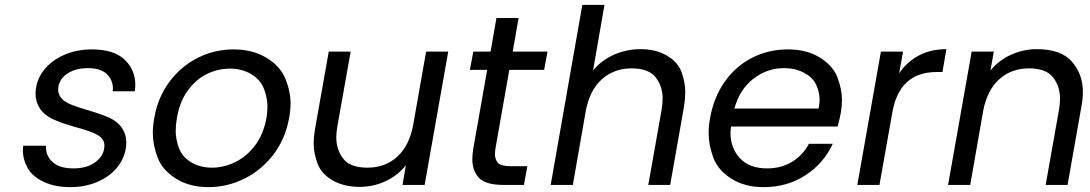

<svg xmlns="http://www.w3.org/2000/svg" viewBox="-20 -760 4479 789"><path d="M269 9Q206 9 160 -12.5Q114 -34 94 -69Q74 -104 74 -143Q74 -152 75 -161H169Q169 -157 169 -154Q169 -118 197.5 -93Q226 -68 282 -68Q334 -68 368 -91Q402 -114 408 -149Q409 -156 409 -162Q409 -188 383 -204Q357 -220 293 -237Q235 -253 199 -269.5Q163 -286 144.5 -313.5Q126 -341 126 -375Q126 -388 129 -404Q137 -446 168 -481Q199 -516 248.5 -536.5Q298 -557 357 -557Q448 -557 492 -515Q536 -473 536 -412Q536 -399 534 -385H443Q444 -391 444 -396Q444 -431 419 -455.5Q394 -480 341 -480Q292 -480 259 -459Q226 -438 220 -404Q219 -397 219 -391Q219 -373 231.5 -357.5Q244 -342 269 -331.5Q294 -321 338 -308Q394 -292 428.5 -276.5Q463 -261 481 -234.5Q499 -208 499 -175Q499 -163 497 -149Q489 -104 458 -68Q427 -32 377.5 -11.5Q328 9 269 9Z M836 9Q759 9 703 -26Q647 -61 627.5 -113Q608 -165 608 -213Q608 -242 614 -275Q628 -359 676 -423.5Q724 -488 793 -522.5Q862 -557 940 -557Q1018 -557 1075 -522.5Q1132 -488 1153 -436Q1174 -384 1174 -335Q1174 -306 1168 -275Q1153 -190 1104 -125.5Q1055 -61 984.5 -26Q914 9 836 9ZM851 -71Q900 -71 947 -94Q994 -117 1028.5 -163Q1063 -209 1075 -275Q1079 -300 1079 -322Q1079 -358 1064.5 -395.5Q1050 -433 1012 -455.5Q974 -478 925 -478Q875 -478 829.5 -455.5Q784 -433 751 -387Q718 -341 707 -275Q702 -247 702 -222Q702 -189 715 -152.5Q728 -116 765 -93.5Q802 -71 851 -71Z M1822 -548 1725 0H1634L1648 -81Q1615 -39 1564.5 -15.5Q1514 8 1458 8Q1394 8 1347.5 -18.5Q1301 -45 1285 -87.5Q1269 -130 1269 -171Q1269 -197 1274 -227L1331 -548H1421L1366 -239Q1362 -215 1362 -195Q1362 -145 1390.5 -108Q1419 -71 1490 -71Q1563 -71 1612.5 -116Q1662 -161 1678 -247L1731 -548Z M2073 -473 2016 -150Q2014 -137 2014 -126Q2014 -105 2026 -91Q2038 -77 2080 -77H2147L2133 0H2051Q1975 0 1948 -29.5Q1921 -59 1921 -105Q1921 -126 1925 -150L1982 -473H1911L1925 -548H1996L2020 -686H2111L2087 -548H2230L2216 -473Z M2613 -558Q2675 -558 2720.5 -531.5Q2766 -505 2781 -463Q2796 -421 2796 -381Q2796 -354 2791 -323L2734 0H2644L2699 -310Q2703 -334 2703 -355Q2703 -405 2674.5 -442Q2646 -479 2575 -479Q2503 -479 2453 -434Q2403 -389 2387 -303L2334 0H2243L2373 -740H2464L2417 -470Q2451 -512 2502.5 -535Q2554 -558 2613 -558Z M3435 -295Q3430 -269 3422 -240H2984Q2982 -226 2982 -213Q2982 -151 3021 -109.5Q3060 -68 3132 -68Q3191 -68 3235.5 -95.5Q3280 -123 3304 -169H3402Q3366 -90 3291 -40.5Q3216 9 3118 9Q3040 9 2985 -26Q2930 -61 2911 -113Q2892 -165 2892 -212Q2892 -242 2898 -275Q2913 -360 2958 -424Q3003 -488 3070.5 -522.5Q3138 -557 3218 -557Q3296 -557 3350 -523Q3404 -489 3422 -440.5Q3440 -392 3440 -349Q3440 -323 3435 -295ZM3344 -314Q3348 -334 3348 -351Q3348 -380 3334.5 -410.5Q3321 -441 3285 -460.5Q3249 -480 3201 -480Q3132 -480 3075.5 -436Q3019 -392 2998 -314Z M3675 -459Q3707 -506 3756 -532Q3805 -558 3869 -558L3853 -464H3829Q3676 -464 3647 -298L3594 0H3503L3600 -548H3691Z M4241 -558Q4341 -558 4385.5 -506Q4430 -454 4430 -383Q4430 -355 4424 -323L4367 0H4277L4332 -310Q4336 -334 4336 -355Q4336 -405 4307.5 -442Q4279 -479 4208 -479Q4136 -479 4086 -434Q4036 -389 4020 -303L3967 0H3876L3973 -548H4064L4050 -470Q4084 -512 4134.5 -535Q4185 -558 4241 -558Z"/></svg>

Font: Fz Poppins
Style: Italic
Weight: 400
Italic angle: -10°
Designer: Ninad Kale (Devanagari), Jonny Pinhorn (Latin)
Foundry: Indian Type Foundry
Version: Vit hóa bi Vntype.Com & FontZin.Com